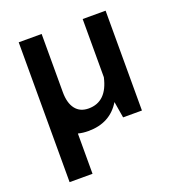

<svg xmlns="http://www.w3.org/2000/svg" viewBox="-133 -630 868 945"><g transform="rotate(-20 301.5 -157.0)"><path d="M70.3 -522.9H190.4V-218.3Q190.4 -161.1 214.4 -130.1Q238.3 -99.1 283.2 -99.1Q378.9 -99.1 405.3 -218.3V-522.9H525.4V0H426.8L412.6 -85.4Q357.9 4.9 244.1 4.9Q215.3 4.9 190.4 -1.5V209.5H70.3Z"/></g></svg>

Font: Estedad-FD SemiBold
Style: Regular
Weight: 600
Designer: Amin Abedi
Version: Version 7.3